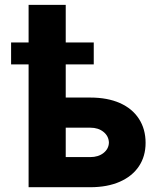

<svg xmlns="http://www.w3.org/2000/svg" viewBox="-20 -783 664 803"><path d="M372.1 -513.7H254.9V-375H357.4Q429.2 -375 481.2 -352.1Q533.2 -329.1 561 -286.1Q588.9 -243.2 588.9 -185.5Q588.9 -129.4 561 -87.6Q533.2 -45.9 481 -22.9Q428.7 0 357.4 0H99.6V-513.7H26.4V-605.5H99.6V-762.7H254.9V-605.5H372.1ZM357.4 -126Q391.1 -126 412.8 -143.1Q434.6 -160.2 435.5 -186.5Q434.6 -213.9 412.8 -231.4Q391.1 -249 357.4 -249H254.9V-126Z"/></svg>

Font: Pretendard Std ExtraBold
Style: Regular
Weight: 800
Designer: Base glyphs from Inter by Rasmus Andersson; Hangeul glyphs from Noto Sans CJK(Source Han Sans) by Jang Soo-young and Kan
Foundry: Kil Hyung-jin
Version: Version 1.309